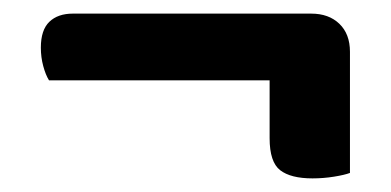

<svg xmlns="http://www.w3.org/2000/svg" viewBox="-20 -436 575 282"><path d="M437 -416Q463 -416 478.5 -401Q494 -386 494 -360V-182Q486 -179 470.5 -176.5Q455 -174 439 -174Q407 -174 391.5 -186Q376 -198 376 -233V-318H52Q47 -326 43.5 -339Q40 -352 40 -366Q40 -392 52.5 -404Q65 -416 87 -416Z"/></svg>

Font: Baloo Bhaina 2 SemiBold
Style: Regular
Weight: 600
Designer: Yesha Goshar, Manish Minz, Shuchita Grover and Ek Type
Foundry: Ek Type
Version: Version 1.640;hotconv 1.0.111;makeotfexe 2.5.65597; ttfautoh